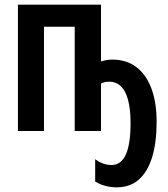

<svg xmlns="http://www.w3.org/2000/svg" viewBox="-20 -563 722 825"><path d="M414 -299Q427 -303 439.5 -305Q452 -307 462 -307Q523 -307 565.5 -275Q608 -243 630.5 -183Q653 -123 653 -39Q653 50 633.5 113Q614 176 576 209Q538 242 481 242Q456 242 432 235.5Q408 229 389 217V121Q405 133 422.5 139.5Q440 146 459 146Q500 146 520.5 101.5Q541 57 541 -33Q541 -121 518 -166.5Q495 -212 449 -212Q439 -212 430 -210Q421 -208 414 -204V0H301V-448H169V0H57V-543H414Z"/></svg>

Font: Noto Sans Display ExtraCondensed SemiBold
Style: Regular
Weight: 600
Width: 2
Designer: Monotype Design Team
Foundry: Monotype Imaging Inc.
Version: Version 2.003